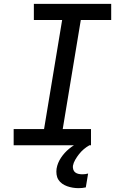

<svg xmlns="http://www.w3.org/2000/svg" viewBox="-20 -755 640 998"><path d="M51 0V-84H209L303 -651H156V-735H558V-651H400L306 -84H453V0ZM388 223Q373 223 358 220.5Q343 218 329 213Q315 208 303 199.5Q291 191 283.5 179Q276 167 274 152Q272 137 274 122Q279 92 297 65Q315 38 339.5 18Q364 -2 392.5 -15.5Q421 -29 451 -36L445 0Q429 9 415.5 20.5Q402 32 391 46Q380 60 371 75.5Q362 91 359 107Q358 117 361 126.5Q364 136 371.5 141.5Q379 147 388.5 149Q398 151 409 151Q416 151 423.5 150Q431 149 438 147L426 219Q417 221 407.5 222Q398 223 388 223Z"/></svg>

Font: Iosevka SS04 Md Ex Obl
Style: Regular
Weight: 500
Width: 7
Italic angle: -9°
Monospace: yes
Designer: Belleve Invis
Foundry: Belleve Invis
Version: Version 19.0.0; ttfautohint (v1.8.4)